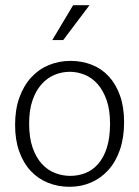

<svg xmlns="http://www.w3.org/2000/svg" viewBox="-20 -710 536 738"><path d="M457 -240Q457 -181 441 -134.5Q425 -88 396.5 -56.5Q368 -25 330 -8.5Q292 8 247 8Q203 8 164.5 -7.5Q126 -23 98 -53Q70 -83 54 -127.5Q38 -172 38 -230Q38 -289 54.5 -335Q71 -381 100 -412.5Q129 -444 168 -460Q207 -476 251 -476Q295 -476 333 -461Q371 -446 398.5 -416Q426 -386 441.5 -342Q457 -298 457 -240ZM403 -235Q403 -287 390 -324.5Q377 -362 355.5 -386.5Q334 -411 306 -422.5Q278 -434 248 -434Q218 -434 190 -422.5Q162 -411 140 -386.5Q118 -362 105 -324.5Q92 -287 92 -235Q92 -180 105.5 -142Q119 -104 141 -80Q163 -56 191.5 -45Q220 -34 250 -34Q280 -34 307.5 -44.5Q335 -55 356.5 -79Q378 -103 390.5 -141.5Q403 -180 403 -235ZM223 -556H181L261 -690H324Z"/></svg>

Font: Mukta ExtraLight
Style: Regular
Weight: 275
Designer: Girish Dalvi and Yashodeep Gholap
Foundry: Ek Type
Version: Version 2.538;PS 1.002;hotconv 16.6.51;makeotf.lib2.5.65220;